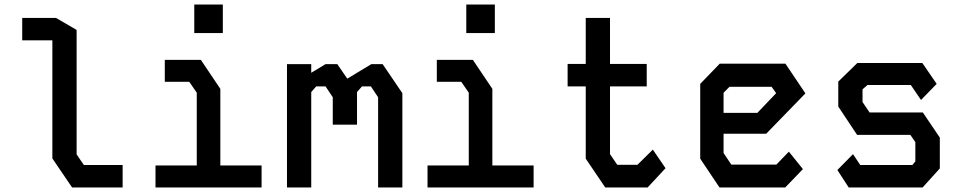

<svg xmlns="http://www.w3.org/2000/svg" viewBox="-20 -827 4240 847"><path d="M78 -748V-649H211V-128L298 0H521V-99H350L318 -146V-695L227 -748Z M707 -563V-466H815L848 -418V-97H666V0H1134V-97H952V-435L866 -563ZM837 -681V-807H963V-681Z M1246 -544V0H1353V-421L1375 -446H1416L1448 -398V-277H1555V-421L1577 -446H1616L1648 -398V0H1755V-416L1668 -544H1618L1512 -480L1468 -544H1416L1353 -506V-544Z M1907 -563V-466H2015L2048 -418V-97H1866V0H2334V-97H2152V-435L2066 -563ZM2037 -681V-807H2163V-681Z M2564 -748H2671V-545H2833V-446H2671V-147L2703 -100H2792L2860 -167L2916 -85L2837 0H2650L2564 -127V-446H2484V-545H2564Z M3155 -546 3069 -457V-127L3154 0H3444L3522 -81L3460 -158L3405 -101H3206L3172 -152V-237H3360L3533 -415L3445 -546ZM3172 -418 3198 -444H3384L3404 -416L3321 -329H3172Z M3762 -549H4049L4112 -457L4043 -386L3998 -452H3807L3785 -433V-377L3816 -331H4051L4126 -220V-84L4050 0H3724L3674 -77L3743 -147L3775 -99H4005L4018 -115V-200L3996 -232H3761L3678 -357V-467Z"/></svg>

Font: Kode Mono SemiBold
Style: Regular
Weight: 600
Monospace: yes
Designer: Isa Ozler
Foundry: Kadena LLC
Version: Version 1.206;gftools[0.9.28]